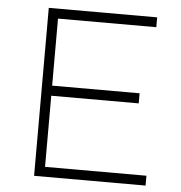

<svg xmlns="http://www.w3.org/2000/svg" viewBox="-51 -748 749 796"><g transform="rotate(5 323.5 -349.5)"><path d="M120 -699H571V-658H162V-379H526V-337H162V-41H584V0H120Z"/></g></svg>

Font: Gontserrat ExtraLight
Style: Regular
Weight: 275
Designer: Julieta Ulanovsky
Foundry: Julieta Ulanovsky
Version: Version 6.001